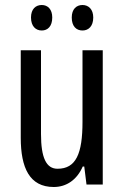

<svg xmlns="http://www.w3.org/2000/svg" viewBox="-20 -738 496 768"><path d="M104 -668C104 -633 123 -616 147 -616C171 -616 189 -633 189 -668C189 -701 171 -718 147 -718C123 -718 104 -702 104 -668ZM267 -668C267 -633 285 -616 310 -616C334 -616 353 -633 353 -668C353 -701 334 -718 310 -718C286 -718 267 -702 267 -668ZM391 -537H310V-251C310 -123 284 -63 210 -63C165 -63 144 -107 144 -202V-537H63V-187C63 -67 98 10 195 10C246 10 288 -19 311 -72H317L326 0H391Z"/></svg>

Font: Noto Sans Thai Looped ExtraCondensed
Style: Regular
Weight: 400
Width: 2
Designer: Sasikarn Vongin, Ben Mitchell
Foundry: The Fontpad Ltd
Version: Version 1.001